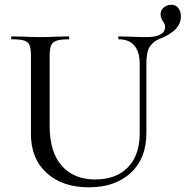

<svg xmlns="http://www.w3.org/2000/svg" viewBox="-20 -779 785 812"><path d="M599.1 -215.8Q599.1 -108.9 533 -47.9Q466.8 13.2 355.5 13.2Q244.1 13.2 177.5 -47.4Q110.8 -107.9 110.8 -211.9V-543.9Q110.8 -573.7 105 -587.9Q99.1 -602.1 82.5 -607.4Q65.9 -612.8 29.8 -612.8Q26.9 -612.8 26.9 -618.9Q26.9 -625 29.8 -625L80.1 -624Q124 -622.1 150.9 -622.1Q177.7 -622.1 222.2 -624L271 -625Q272.9 -625 272.9 -618.9Q272.9 -612.8 271 -612.8Q235.8 -612.8 219 -606.9Q202.1 -601.1 196 -586.4Q189.9 -571.8 189.9 -542V-247.1Q189.9 -135.3 241.5 -77.6Q293 -20 382.1 -20Q471.2 -20 521 -71.5Q570.8 -123 570.8 -214.8V-509.8Q570.8 -559.6 548.3 -586.2Q525.9 -612.8 482.9 -612.8Q480 -612.8 480 -618.9Q480 -625 482.9 -625L527.8 -624Q563.5 -622.1 598.6 -622.1Q677.7 -622.1 678.2 -665Q678.2 -676.3 668.7 -689.7Q659.2 -703.1 659.2 -719.5Q659.2 -735.8 672.6 -747.3Q686 -758.8 705.1 -758.8Q724.1 -758.8 734.6 -744.4Q745.1 -730 745.1 -709Q745.1 -648.9 652.8 -613.8Q628.9 -604 614 -582.5Q599.1 -561 599.1 -509.8Z"/></svg>

Font: Cormorant-Medium
Style: Regular
Weight: 500
Designer: Christian Thalmann (Catharsis Fonts)
Version: Version 3.000